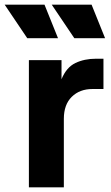

<svg xmlns="http://www.w3.org/2000/svg" viewBox="-69 -804 475 824"><path d="M55 0H205V-294Q205 -355 239 -388.5Q273 -422 328 -422H375V-552H343Q293 -552 254.5 -533.5Q216 -515 195 -464V-546H55ZM250 -640H382L324 -784H153ZM48 -640H180L122 -784H-49Z"/></svg>

Font: Plus Jakarta Sans ExtraBold
Style: Regular
Weight: 800
Designer: Gumpita Rahayu
Foundry: Tokotype
Version: Version 2.004; ttfautohint (v1.8.3)